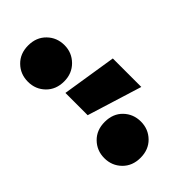

<svg xmlns="http://www.w3.org/2000/svg" viewBox="-408 -985 567 567"><g transform="rotate(45 -124.0 -701.0)"><path d="M-195 -643.5 -168 -814.5H-49L-102 -643.5ZM-296.5 -588.5Q-328.5 -588.5 -350.2 -609.8Q-372 -631 -372 -665Q-372 -699 -350.2 -720.2Q-328.5 -741.5 -296.5 -741.5Q-265.5 -741.5 -243.5 -719.8Q-221.5 -698 -221.5 -665Q-221.5 -631 -243.2 -609.8Q-265 -588.5 -296.5 -588.5ZM22.5 -588.5Q-9 -588.5 -30.8 -609.8Q-52.5 -631 -52.5 -665Q-52.5 -699.5 -30.8 -720.5Q-9 -741.5 22.5 -741.5Q54 -741.5 75.8 -720.2Q97.5 -699 97.5 -665Q97.5 -631 75.8 -609.8Q54 -588.5 22.5 -588.5Z"/></g></svg>

Font: Geologica Roman SemiBold
Style: Regular
Weight: 600
Designer: Sindre Bremnes, Frode Helland
Foundry: Monokrom Skriftforlag AS
Version: Version 1.010;gftools[0.9.28]